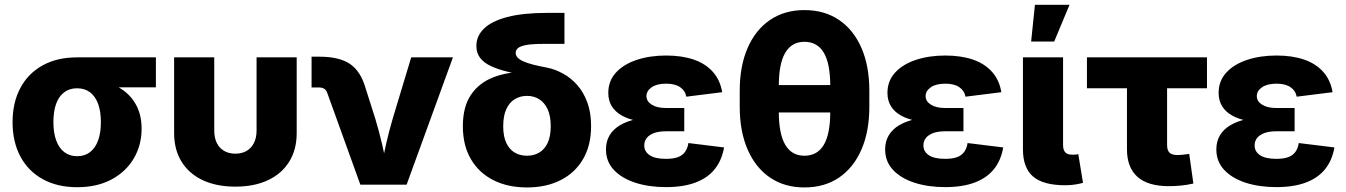

<svg xmlns="http://www.w3.org/2000/svg" viewBox="-20 -782 5700 813"><path d="M306.6 10.7Q222.7 10.7 160.9 -23.4Q99.1 -57.6 66.2 -119.6Q33.2 -181.6 33.2 -264.6Q33.2 -347.7 66.2 -409.4Q99.1 -471.2 160.4 -505.1Q221.7 -539.1 306.2 -539.1H640.1V-412.1H404.3L306.2 -408.2Q274.4 -408.2 251.7 -391.1Q229 -374 217.5 -342Q206.1 -310.1 206.1 -264.6Q206.1 -220.2 217.8 -187.7Q229.5 -155.3 252.2 -137.9Q274.9 -120.6 306.6 -120.6Q338.9 -120.6 361.3 -137.9Q383.8 -155.3 395.5 -187.7Q407.2 -220.2 407.2 -264.6Q407.2 -310.1 395.5 -342Q383.8 -374 361.3 -391.1Q338.9 -408.2 306.6 -408.2V-452.1Q366.2 -452.1 416 -439.2Q465.8 -426.3 502.4 -399.4Q539.1 -372.6 559.3 -332Q579.6 -291.5 579.6 -236.8Q579.6 -167.5 546.6 -111.3Q513.7 -55.2 452.4 -22.2Q391.1 10.7 306.6 10.7Z M976.6 8.3Q897 8.3 838.6 -19Q780.3 -46.4 748.8 -97.4Q717.3 -148.4 717.3 -218.3V-539.1H887.2V-229.5Q887.2 -198.7 897.9 -176.8Q908.7 -154.8 929 -143.1Q949.2 -131.3 976.6 -131.3Q1004.4 -131.3 1024.4 -143.1Q1044.4 -154.8 1055.4 -176.8Q1066.4 -198.7 1066.4 -229.5V-539.1H1236.3V-218.3Q1236.3 -148.4 1204.6 -97.4Q1172.9 -46.4 1114.7 -19Q1056.6 8.3 976.6 8.3Z M1505.9 0 1365.7 -388.7Q1361.8 -400.4 1353 -406Q1344.2 -411.6 1330.6 -411.6H1299.3V-542H1332Q1415.5 -542 1460.9 -512Q1506.3 -481.9 1526.9 -412.1L1569.3 -278.8Q1585.4 -225.6 1597.9 -171.4Q1610.4 -117.2 1623 -57.6H1590.3Q1602.5 -117.2 1614.7 -171.4Q1627 -225.6 1642.6 -278.8L1721.2 -539.1H1897.9L1701.7 0Z M2211.4 11.7Q2130.4 11.7 2069.3 -19Q2008.3 -49.8 1974.1 -107.9Q1939.9 -166 1939.9 -247.6Q1939.9 -329.6 1974.1 -380.4Q2008.3 -431.2 2069.3 -454.8Q2130.4 -478.5 2211.4 -478.5V-461.4Q2166.5 -469.2 2127.4 -478.8Q2088.4 -488.3 2059.1 -502Q2029.8 -515.6 2013.4 -536.4Q1997.1 -557.1 1997.1 -587.9Q1997.1 -629.4 2029.3 -660.9Q2061.5 -692.4 2128.2 -710Q2194.8 -727.5 2298.3 -727.5H2370.1V-596.2H2283.7Q2235.4 -596.2 2209.5 -591.6Q2183.6 -586.9 2173.6 -578.6Q2163.6 -570.3 2163.6 -558.1Q2163.6 -546.9 2172.1 -537.8Q2180.7 -528.8 2197.5 -521.5Q2214.4 -514.2 2239.7 -507.8Q2265.1 -501.5 2298.8 -495.1Q2331.5 -488.3 2364.5 -470.2Q2397.5 -452.1 2424.1 -422.1Q2450.7 -392.1 2466.8 -348.9Q2482.9 -305.7 2482.9 -248Q2482.9 -166 2448.7 -107.9Q2414.6 -49.8 2353.5 -19Q2292.5 11.7 2211.4 11.7ZM2211.4 -122.6Q2240.7 -122.6 2263.4 -136Q2286.1 -149.4 2299.1 -177Q2312 -204.6 2312 -247.6Q2312 -291.5 2298.8 -319.6Q2285.6 -347.7 2263.2 -361.8Q2240.7 -376 2211.4 -376Q2182.6 -376 2159.7 -362.1Q2136.7 -348.1 2123.8 -319.8Q2110.8 -291.5 2110.8 -247.6Q2110.8 -204.6 2123.8 -177Q2136.7 -149.4 2159.4 -136Q2182.1 -122.6 2211.4 -122.6Z M2799.8 10.3Q2727.5 10.3 2670.2 -8.3Q2612.8 -26.9 2579.3 -62.5Q2545.9 -98.1 2545.9 -149.4Q2545.9 -183.1 2561 -208.7Q2576.2 -234.4 2605.2 -251.7Q2634.3 -269 2675.5 -277.8Q2716.8 -286.6 2769 -286.6H2877.4V-226.1H2799.8Q2770.5 -226.1 2750 -218.8Q2729.5 -211.4 2718.8 -198Q2708 -184.6 2708 -166Q2708 -140.6 2730.7 -125Q2753.4 -109.4 2800.3 -109.4Q2830.6 -109.4 2850.1 -116.5Q2869.6 -123.5 2880.6 -138.7Q2891.6 -153.8 2895 -176.3L3045.9 -157.7Q3036.6 -103.5 3006.8 -66.2Q2977.1 -28.8 2925.5 -9.3Q2874 10.3 2799.8 10.3ZM2770.5 -262.2Q2720.2 -262.2 2680.2 -269.8Q2640.1 -277.3 2612.5 -293Q2585 -308.6 2570.3 -332.5Q2555.7 -356.4 2555.7 -388.7Q2555.7 -439 2587.9 -474.4Q2620.1 -509.8 2675.8 -528.3Q2731.4 -546.9 2800.8 -546.9Q2867.2 -546.9 2917.2 -529.8Q2967.3 -512.7 2998.3 -478Q3029.3 -443.4 3038.1 -391.6L2886.2 -372.6Q2881.3 -398.4 2859.6 -413.1Q2837.9 -427.7 2800.8 -427.7Q2761.2 -427.7 2739.3 -412.4Q2717.3 -397 2717.3 -375Q2717.3 -353 2739.5 -338.9Q2761.7 -324.7 2799.8 -324.7H2877.4V-262.2Z M3386.2 11.7Q3302.2 11.7 3240.7 -30Q3179.2 -71.8 3145.8 -148.7Q3112.3 -225.6 3112.3 -330.1V-397.5Q3112.3 -502.4 3145.8 -579.1Q3179.2 -655.8 3240.7 -697.5Q3302.2 -739.3 3386.2 -739.3Q3471.2 -739.3 3532.7 -697.5Q3594.2 -655.8 3627.7 -579.1Q3661.1 -502.4 3661.1 -397.5V-330.1Q3661.1 -225.6 3627.7 -148.7Q3594.2 -71.8 3532.7 -30Q3471.2 11.7 3386.2 11.7ZM3386.2 -122.6Q3440.9 -122.6 3468.3 -168.7Q3495.6 -214.8 3495.6 -308.6V-418.9Q3495.6 -512.7 3468.3 -558.8Q3440.9 -605 3386.2 -605Q3332.5 -605 3305.2 -558.8Q3277.8 -512.7 3277.8 -418.9V-308.6Q3277.8 -214.8 3305.2 -168.7Q3332.5 -122.6 3386.2 -122.6ZM3252.4 -305.7V-421.9H3519V-305.7Z M3981.9 10.3Q3909.7 10.3 3852.3 -8.3Q3794.9 -26.9 3761.5 -62.5Q3728 -98.1 3728 -149.4Q3728 -183.1 3743.2 -208.7Q3758.3 -234.4 3787.4 -251.7Q3816.4 -269 3857.7 -277.8Q3898.9 -286.6 3951.2 -286.6H4059.6V-226.1H3981.9Q3952.6 -226.1 3932.1 -218.8Q3911.6 -211.4 3900.9 -198Q3890.1 -184.6 3890.1 -166Q3890.1 -140.6 3912.8 -125Q3935.5 -109.4 3982.4 -109.4Q4012.7 -109.4 4032.2 -116.5Q4051.8 -123.5 4062.7 -138.7Q4073.7 -153.8 4077.1 -176.3L4228 -157.7Q4218.8 -103.5 4189 -66.2Q4159.2 -28.8 4107.7 -9.3Q4056.2 10.3 3981.9 10.3ZM3952.6 -262.2Q3902.3 -262.2 3862.3 -269.8Q3822.3 -277.3 3794.7 -293Q3767.1 -308.6 3752.4 -332.5Q3737.8 -356.4 3737.8 -388.7Q3737.8 -439 3770 -474.4Q3802.2 -509.8 3857.9 -528.3Q3913.6 -546.9 3982.9 -546.9Q4049.3 -546.9 4099.4 -529.8Q4149.4 -512.7 4180.4 -478Q4211.4 -443.4 4220.2 -391.6L4068.4 -372.6Q4063.5 -398.4 4041.7 -413.1Q4020 -427.7 3982.9 -427.7Q3943.4 -427.7 3921.4 -412.4Q3899.4 -397 3899.4 -375Q3899.4 -353 3921.6 -338.9Q3943.8 -324.7 3981.9 -324.7H4059.6V-262.2Z M4490.7 2.4Q4397.5 2.4 4354.5 -34.4Q4311.5 -71.3 4311.5 -149.9V-539.1H4481.4V-168.5Q4481.4 -147 4490.7 -137Q4500 -127 4520 -127Q4529.8 -127 4535.6 -127.4Q4541.5 -127.9 4545.9 -129.4L4565.9 -7.8Q4554.2 -4.4 4534.7 -1Q4515.1 2.4 4490.7 2.4ZM4346.2 -606 4362.3 -761.7H4508.8L4443.8 -606Z M4929.2 6.3Q4840.8 6.3 4796.4 -33.2Q4752 -72.8 4752 -150.4V-408.2H4582.5V-539.1H5090.8V-408.2H4921.9V-168.5Q4921.9 -146 4931.9 -135.7Q4941.9 -125.5 4966.3 -125.5Q4976.1 -125.5 4991.7 -127.2Q5007.3 -128.9 5015.6 -130.4L5033.2 -4.9Q5005.4 1.5 4979.2 3.9Q4953.1 6.3 4929.2 6.3Z M5384.3 10.3Q5312 10.3 5254.6 -8.3Q5197.3 -26.9 5163.8 -62.5Q5130.4 -98.1 5130.4 -149.4Q5130.4 -183.1 5145.5 -208.7Q5160.6 -234.4 5189.7 -251.7Q5218.8 -269 5260 -277.8Q5301.3 -286.6 5353.5 -286.6H5461.9V-226.1H5384.3Q5355 -226.1 5334.5 -218.8Q5314 -211.4 5303.2 -198Q5292.5 -184.6 5292.5 -166Q5292.5 -140.6 5315.2 -125Q5337.9 -109.4 5384.8 -109.4Q5415 -109.4 5434.6 -116.5Q5454.1 -123.5 5465.1 -138.7Q5476.1 -153.8 5479.5 -176.3L5630.4 -157.7Q5621.1 -103.5 5591.3 -66.2Q5561.5 -28.8 5510 -9.3Q5458.5 10.3 5384.3 10.3ZM5355 -262.2Q5304.7 -262.2 5264.6 -269.8Q5224.6 -277.3 5197 -293Q5169.4 -308.6 5154.8 -332.5Q5140.1 -356.4 5140.1 -388.7Q5140.1 -439 5172.4 -474.4Q5204.6 -509.8 5260.3 -528.3Q5315.9 -546.9 5385.3 -546.9Q5451.7 -546.9 5501.7 -529.8Q5551.8 -512.7 5582.8 -478Q5613.8 -443.4 5622.6 -391.6L5470.7 -372.6Q5465.8 -398.4 5444.1 -413.1Q5422.4 -427.7 5385.3 -427.7Q5345.7 -427.7 5323.7 -412.4Q5301.8 -397 5301.8 -375Q5301.8 -353 5324 -338.9Q5346.2 -324.7 5384.3 -324.7H5461.9V-262.2Z"/></svg>

Font: Inter 18pt ExtraBold
Style: Regular
Weight: 800
Designer: Rasmus Andersson
Foundry: rsms
Version: Version 4.001;git-66647c0bb